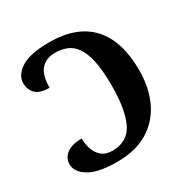

<svg xmlns="http://www.w3.org/2000/svg" viewBox="-166 -869 1000 1024"><g transform="rotate(-30 334.0 -357.0)"><path d="M268 10Q153 10 96.5 -23.5Q40 -57 40 -106Q40 -144 72 -168.5Q104 -193 165 -193Q165 -160 175 -128Q185 -96 209.5 -75Q234 -54 275 -54Q370 -54 407.5 -132.5Q445 -211 445 -356Q445 -451 432 -510.5Q419 -570 395.5 -602.5Q372 -635 340 -647.5Q308 -660 270 -660Q214 -660 183 -625Q152 -590 152 -513Q91 -513 66.5 -539.5Q42 -566 42 -603Q42 -652 96.5 -688Q151 -724 270 -724Q440 -724 526.5 -630Q613 -536 613 -356Q613 -248 574 -165.5Q535 -83 458.5 -36.5Q382 10 268 10Z"/></g></svg>

Font: Noto Serif
Style: Bold
Weight: 700
Designer: Monotype Design Team
Foundry: Monotype Imaging Inc.
Version: Version 2.014